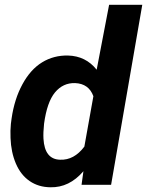

<svg xmlns="http://www.w3.org/2000/svg" viewBox="-20 -770 613 800"><path d="M263.7 -538.6Q337.4 -536.6 382.8 -479.5L434.6 -750H572.8L442.9 0H319.8L327.6 -56.6Q268.6 12.2 189.9 10.3Q140.6 9.8 103.5 -15.6Q66.4 -41 46.1 -88.6Q25.9 -136.2 23.9 -194.8Q22.5 -225.6 25.4 -254.4L28.3 -276.4Q40 -357.4 73.5 -418.9Q106.9 -480.5 155.5 -510.3Q204.1 -540 263.7 -538.6ZM163.6 -254.4Q159.7 -217.3 161.1 -191.9Q166 -106 230.5 -104.5Q288.6 -102.1 331.5 -159.2L369.1 -369.1Q350.1 -421.4 293 -423.8Q242.7 -425.3 209.2 -385Q175.8 -344.7 163.6 -254.4Z"/></svg>

Font: TypoPRO Roboto
Style: Bold Italic
Weight: 700
Italic angle: -12°
Designer: Google
Version: Version 2.136; 2016